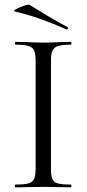

<svg xmlns="http://www.w3.org/2000/svg" viewBox="-20 -805 372 825"><path d="M284 -12Q287 -12 287 -6Q287 0 284 0Q254 0 236 -1L165 -2L97 -1Q79 0 47 0Q44 0 44 -6Q44 -12 47 -12Q85 -12 102.5 -17Q120 -22 126.5 -36.5Q133 -51 133 -81V-544Q133 -574 126.5 -588Q120 -602 102.5 -607.5Q85 -613 47 -613Q44 -613 44 -619Q44 -625 47 -625L97 -624Q139 -622 165 -622Q195 -622 237 -624L284 -625Q287 -625 287 -619Q287 -613 284 -613Q247 -613 229 -607Q211 -601 205 -586.5Q199 -572 199 -542V-81Q199 -50 205 -36Q211 -22 228.5 -17Q246 -12 284 -12ZM43 -756Q35 -758 49.5 -766Q64 -774 83.5 -780.5Q103 -787 107 -784Q129 -770 140 -764Q224 -712 270 -689Q272 -687 272 -685Q272 -682 270 -680Q268 -678 265 -679Q208 -704 156.5 -722.5Q105 -741 43 -756Z"/></svg>

Font: Cormorant Garamond
Style: Regular
Weight: 400
Designer: Christian Thalmann (Catharsis Fonts)
Version: Version 3.000